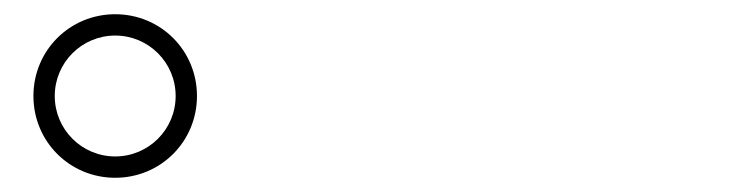

<svg xmlns="http://www.w3.org/2000/svg" viewBox="-20 -862 1040 270"><path d="M27 -727C27 -663 78 -612 142 -612C206 -612 257 -663 257 -727C257 -791 206 -842 142 -842C78 -842 27 -791 27 -727ZM57 -727C57 -774 95 -812 142 -812C189 -812 227 -774 227 -727C227 -680 189 -642 142 -642C95 -642 57 -680 57 -727Z"/></svg>

Font: Noto Serif TC ExtraLight
Style: Regular
Weight: 200
Designer: Ryoko NISHIZUKA 西塚涼子 (kana & ideographs); Frank Grießhammer (Latin, Greek & Cyrillic); Wenlong ZHANG 张文龙 (bopomofo); San
Foundry: Adobe
Version: Version 2.001;hotconv 1.1.0;makeotfexe 2.6.0